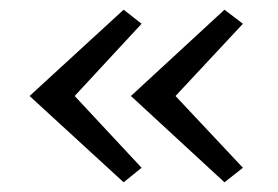

<svg xmlns="http://www.w3.org/2000/svg" viewBox="-20 -409 573 396"><path d="M41 -211 235 -389 272 -360 134 -211 272 -63 235 -33ZM250 -211 443 -389 481 -360 342 -211 481 -63 443 -33Z"/></svg>

Font: LXGW Bright GB
Style: Regular
Weight: 400
Designer: Christian Thalmann (Catharsis Fonts)
Foundry: LXGW / Christian Thalmann (Catharsis Fonts) / Fontworks Inc.
Version: Version 5.510